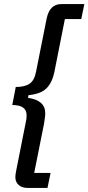

<svg xmlns="http://www.w3.org/2000/svg" viewBox="-20 -780 432 938"><path d="M114 138Q87 138 71 123.5Q55 109 55 86Q55 72 60 49L105 -178Q108 -190 109 -198.5Q110 -207 110 -217Q110 -267 40 -267L57 -355Q101 -355 124.5 -371Q148 -387 156 -429L208 -690Q223 -760 279 -760H392L377 -687H297L245 -425Q234 -375 206.5 -348Q179 -321 119 -315L117 -302Q201 -290 201 -227Q201 -216 199 -202.5Q197 -189 195 -175L147 65H227L212 138Z"/></svg>

Font: IBM Plex Sans Condensed Medium
Style: Italic
Weight: 500
Width: 3
Italic angle: -11°
Designer: Mike Abbink, Paul van der Laan, Pieter van Rosmalen
Foundry: Bold Monday
Version: Version 1.3